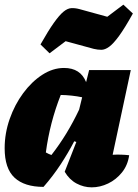

<svg xmlns="http://www.w3.org/2000/svg" viewBox="-23 -796 591 825"><path d="M164 7Q82 7 39.5 -32.5Q-3 -72 -3 -159Q-3 -223 18.5 -284.5Q40 -346 76.5 -395.5Q113 -445 158.5 -474.5Q204 -504 252 -504Q323 -504 347 -443L360 -495H539L461 -131Q497 -133 532 -129Q526 -86 501 -55Q476 -24 441.5 -7.5Q407 9 371 9Q337 9 306 -7.5Q275 -24 255 -58L305 -186L296 -189Q270 -139 237.5 -89.5Q205 -40 164 7ZM174 -141Q186 -134 198 -130Q233 -175 262.5 -223.5Q292 -272 317 -325L330 -378Q287 -387 238 -388Q191 -269 174 -141ZM190 -567 151 -605Q185 -665 208.5 -698Q232 -731 249.5 -745.5Q267 -760 283 -761Q299 -762 318 -757L438 -724L507 -776L548 -738Q513 -675 488.5 -641.5Q464 -608 446 -595Q428 -582 412.5 -582Q397 -582 380 -586L259 -619Z"/></svg>

Font: Piazzolla Black
Style: Italic
Weight: 900
Italic angle: -11.3°
Designer: Juan Pablo del Peral
Foundry: Huerta Tipografica
Version: Version 1.330